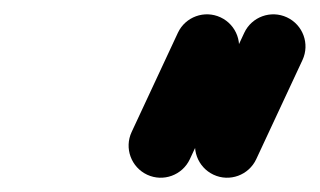

<svg xmlns="http://www.w3.org/2000/svg" viewBox="-20 -606 448 269"><path d="M382 -581.7C359.5 -592.2 332.7 -582.5 322.2 -560C300.6 -513.7 279 -467.3 257.4 -421C246.9 -398.5 256.7 -371.7 279.2 -361.2C301.7 -350.7 328.5 -360.5 339 -383C360.6 -429.3 382.2 -475.6 403.8 -521.9C414.3 -544.5 404.5 -571.2 382 -581.7ZM229.2 -560C207.6 -513.7 186 -467.3 164.4 -421C153.9 -398.5 163.7 -371.7 186.2 -361.2C208.7 -350.7 235.5 -360.5 246 -383C267.6 -429.3 289.2 -475.6 310.8 -521.9C321.3 -544.5 311.5 -571.2 289 -581.7C266.5 -592.2 239.7 -582.5 229.2 -560Z"/></svg>

Font: FRB American Cursive Guidelines Arrows Black
Style: Bold Italic
Weight: 900
Italic angle: -25°
Version: Version 2.0;Modular Font Editor K font №1